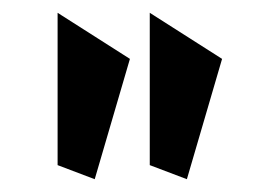

<svg xmlns="http://www.w3.org/2000/svg" viewBox="-20 -730 416 300"><path d="M183 -638 70 -710V-472L128 -450ZM327 -638 214 -710V-472L272 -450Z"/></svg>

Font: Mint Spirit No2
Style: Bold
Weight: 700
Designer: HARENDAL Hirwen
Foundry: Arkandis Digital Foundry.
Version: Version 1.004;FFEdit